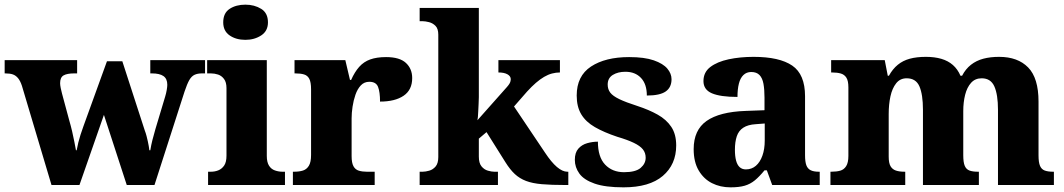

<svg xmlns="http://www.w3.org/2000/svg" viewBox="-24 -794 4568 824"><path d="M70 -426Q63 -447 53.5 -458.5Q44 -470 31.5 -474.5Q19 -479 -1 -479H-4V-536H307V-479H294Q264 -479 249 -470.5Q234 -462 234 -437Q234 -429 236.5 -416.5Q239 -404 242 -393L273 -278Q280 -254 285.5 -230.5Q291 -207 295 -186Q299 -165 302 -149H305Q308 -166 312 -182Q316 -198 321.5 -215.5Q327 -233 334 -252L435 -531H501L597 -235Q602 -222 605 -210Q608 -198 610.5 -187Q613 -176 614.5 -166.5Q616 -157 617 -149H621Q625 -173 630 -192.5Q635 -212 643 -240L685 -380Q689 -393 691.5 -407.5Q694 -422 694 -430Q694 -456 677.5 -467.5Q661 -479 628 -479H621V-536H856V-479H843Q824 -479 811 -473Q798 -467 788.5 -450.5Q779 -434 768 -401L639 0H520L422 -301L317 0H197Z M869 0V-57H881Q898 -57 913 -63Q928 -69 938 -83.5Q948 -98 948 -126V-416Q948 -441 937.5 -455Q927 -469 912 -474Q897 -479 881 -479H865V-536H1121V-125Q1121 -98 1130.5 -83Q1140 -68 1156 -62.5Q1172 -57 1188 -57H1199V0ZM1029 -623Q989 -623 961.5 -642Q934 -661 934 -698Q934 -738 961.5 -756Q989 -774 1029 -774Q1068 -774 1097 -756Q1126 -738 1126 -698Q1126 -661 1097 -642Q1068 -623 1029 -623Z M1233 0V-57H1237Q1260 -57 1276 -62Q1292 -67 1301.5 -82.5Q1311 -98 1311 -129V-411Q1311 -441 1303.5 -455.5Q1296 -470 1281 -474.5Q1266 -479 1244 -479H1240V-536H1458L1478 -451H1483Q1498 -485 1517.5 -507Q1537 -529 1565 -539Q1593 -549 1633 -549Q1691 -549 1718 -524Q1745 -499 1745 -459Q1745 -408 1708 -383Q1671 -358 1607 -358Q1607 -399 1598.5 -421Q1590 -443 1561 -443Q1539 -443 1524.5 -427.5Q1510 -412 1501.5 -387.5Q1493 -363 1489 -336Q1485 -309 1485 -286V-124Q1485 -95 1493 -80.5Q1501 -66 1516 -61.5Q1531 -57 1550 -57H1584V0Z M1777 0V-57H1790Q1802 -57 1818 -61.5Q1834 -66 1845.5 -79.5Q1857 -93 1857 -120V-645Q1857 -671 1845 -683Q1833 -695 1817 -699Q1801 -703 1790 -703H1777V-760H2031V-377Q2031 -364 2030 -348Q2029 -332 2028.5 -317.5Q2028 -303 2027 -292.5Q2026 -282 2025 -278L2152 -421Q2159 -429 2162.5 -435Q2166 -441 2167 -446Q2168 -451 2168 -454Q2168 -467 2154 -475Q2140 -483 2115 -483V-536H2379V-483Q2362 -483 2345 -478.5Q2328 -474 2311 -464Q2294 -454 2276 -438.5Q2258 -423 2238 -401L2182 -337L2315 -139Q2342 -98 2366 -77.5Q2390 -57 2411 -57H2415V0H2401Q2342 0 2301.5 -3.5Q2261 -7 2233.5 -17.5Q2206 -28 2185.5 -47Q2165 -66 2145 -98L2064 -227L2031 -199V-122Q2031 -94 2042.5 -80Q2054 -66 2070 -61.5Q2086 -57 2097 -57H2113V0Z M2652 10Q2574 10 2528 -6Q2482 -22 2462.5 -49Q2443 -76 2443 -108Q2443 -139 2458 -156Q2473 -173 2496 -179.5Q2519 -186 2542 -186Q2542 -120 2573 -87.5Q2604 -55 2654 -55Q2704 -55 2725.5 -73.5Q2747 -92 2747 -117Q2747 -138 2735 -153Q2723 -168 2696 -181Q2669 -194 2625 -207Q2568 -226 2529 -248.5Q2490 -271 2470.5 -303.5Q2451 -336 2451 -384Q2451 -468 2512.5 -508.5Q2574 -549 2676 -549Q2742 -549 2782 -535Q2822 -521 2840 -499.5Q2858 -478 2858 -454Q2858 -419 2833 -401.5Q2808 -384 2752 -384Q2752 -433 2727 -459.5Q2702 -486 2660 -486Q2628 -486 2606 -472.5Q2584 -459 2584 -431Q2584 -411 2595 -396.5Q2606 -382 2634 -368.5Q2662 -355 2712 -339Q2761 -323 2798.5 -302Q2836 -281 2857 -249.5Q2878 -218 2878 -170Q2878 -88 2820.5 -39Q2763 10 2652 10Z M3111 10Q3067 10 3031.5 -8Q2996 -26 2974.5 -62.5Q2953 -99 2953 -154Q2953 -236 3008.5 -275Q3064 -314 3176 -318L3257 -321V-375Q3257 -410 3252.5 -434.5Q3248 -459 3235.5 -472Q3223 -485 3200 -485Q3180 -485 3166.5 -472Q3153 -459 3147 -435Q3141 -411 3141 -378Q3068 -378 3031.5 -393.5Q2995 -409 2995 -446Q2995 -484 3024.5 -506.5Q3054 -529 3103 -539.5Q3152 -550 3210 -550Q3321 -550 3376 -512.5Q3431 -475 3431 -381V-128Q3431 -100 3436.5 -85Q3442 -70 3455 -63.5Q3468 -57 3490 -57H3494V0H3290L3267 -63H3257Q3235 -36 3215.5 -20Q3196 -4 3172 3Q3148 10 3111 10ZM3177 -67Q3202 -67 3220 -82.5Q3238 -98 3248 -126Q3258 -154 3258 -191V-264L3219 -261Q3186 -259 3166 -246Q3146 -233 3138 -209Q3130 -185 3130 -151Q3130 -124 3135 -105Q3140 -86 3150.5 -76.5Q3161 -67 3177 -67Z M3540 0V-57H3543Q3566 -57 3582 -61.5Q3598 -66 3607.5 -81Q3617 -96 3617 -125V-419Q3617 -447 3608.5 -460.5Q3600 -474 3584.5 -478.5Q3569 -483 3547 -483H3543V-536H3773L3786 -469H3791Q3807 -498 3829 -516Q3851 -534 3880.5 -542Q3910 -550 3950 -550Q3987 -550 4016 -541.5Q4045 -533 4065.5 -515Q4086 -497 4098 -469H4105Q4120 -498 4143 -516Q4166 -534 4196 -542Q4226 -550 4264 -550Q4344 -550 4388.5 -504.5Q4433 -459 4433 -358V-127Q4433 -97 4439.5 -82Q4446 -67 4460 -62Q4474 -57 4496 -57H4499V0H4259V-323Q4259 -388 4243.5 -423Q4228 -458 4189 -458Q4161 -458 4143.5 -438.5Q4126 -419 4118 -387Q4110 -355 4110 -317V-128Q4110 -97 4116.5 -82Q4123 -67 4137 -62Q4151 -57 4173 -57H4177V0H3937V-323Q3937 -388 3922 -423Q3907 -458 3867 -458Q3839 -458 3822 -436.5Q3805 -415 3797.5 -380.5Q3790 -346 3790 -305V-122Q3790 -94 3798 -80.5Q3806 -67 3821 -62Q3836 -57 3858 -57H3861V0Z"/></svg>

Font: Noto Serif Tibetan ExtraBold
Style: Regular
Weight: 800
Version: Version 2.103